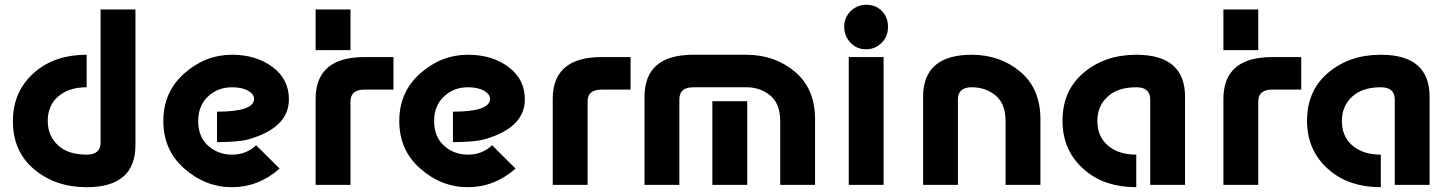

<svg xmlns="http://www.w3.org/2000/svg" viewBox="-20 -777 6112 807"><path d="M344.2 9.8Q213.4 9.8 123.8 -65.2Q34.2 -140.1 34.2 -268.1Q34.2 -396 128.9 -476.1Q212.9 -546.9 344.2 -546.9V-410.2Q269 -410.2 224.1 -371.1Q180.7 -333 180.7 -269Q180.7 -206.1 223.6 -166.5Q266.1 -127 344.2 -127Q402.8 -127 402.8 -177.7V-737.3H549.3V-167Q549.3 9.8 344.2 9.8Z M1155.3 -68.4Q1066.4 9.8 955.1 9.8Q843.3 9.8 754.4 -68.8Q666.5 -146 666.5 -268.6Q666.5 -390.6 754.9 -468.8Q843.3 -546.9 955.6 -546.9Q1057.1 -546.9 1126 -495.1Q1194.3 -443.8 1194.3 -359.4Q1194.3 -240.7 1026.4 -191.9Q984.4 -179.7 892.1 -179.7V-307.6Q1047.9 -307.6 1047.9 -361.8Q1047.9 -380.9 1022.9 -395.5Q997.6 -410.2 955.1 -410.2Q894.5 -410.2 853.5 -370.6Q813 -332 813 -268.6Q813 -202.6 853.5 -165.5Q896 -127 955.1 -127Q1015.1 -127 1056.6 -166.5Z M1306.6 0V-360.8Q1306.6 -537.1 1511.7 -537.1H1633.8V-400.4H1511.7Q1453.1 -400.4 1453.1 -350.1V0ZM1306.6 -737.3H1453.1V-566.4H1306.6Z M2147 -68.4Q2058.1 9.8 1946.8 9.8Q1835 9.8 1746.1 -68.8Q1658.2 -146 1658.2 -268.6Q1658.2 -390.6 1746.6 -468.8Q1835 -546.9 1947.3 -546.9Q2048.8 -546.9 2117.7 -495.1Q2186 -443.8 2186 -359.4Q2186 -240.7 2018.1 -191.9Q1976.1 -179.7 1883.8 -179.7V-307.6Q2039.6 -307.6 2039.6 -361.8Q2039.6 -380.9 2014.6 -395.5Q1989.3 -410.2 1946.8 -410.2Q1886.2 -410.2 1845.2 -370.6Q1804.7 -332 1804.7 -268.6Q1804.7 -202.6 1845.2 -165.5Q1887.7 -127 1946.8 -127Q2006.8 -127 2048.3 -166.5Z M2303.2 0V-360.8Q2303.2 -537.1 2508.3 -537.1H2630.4V-400.4H2508.3Q2449.7 -400.4 2449.7 -350.1V0Z M2689 0V-370.1Q2689 -546.9 2894 -546.9H3117.7Q3236.8 -546.4 3321 -475.6Q3405.3 -404.8 3405.8 -277.8V0H3259.3V-269.5Q3258.8 -341.8 3217 -376Q3175.3 -410.2 3117.7 -410.2H2894Q2835.4 -410.2 2835.4 -359.4V0ZM3120.6 0H2974.1V-351.6H3120.6Z M3547.4 0V-537.1H3693.8V0ZM3621.6 -756.8Q3661.6 -756.8 3687 -730.5Q3712.4 -704.1 3712.4 -664.1Q3712.4 -623.5 3686 -597.2Q3658.7 -569.8 3619.6 -569.8Q3580.6 -569.8 3554.4 -597.9Q3528.3 -626 3528.3 -664.8Q3528.3 -703.6 3555.4 -730.2Q3582.5 -756.8 3621.6 -756.8Z M3859.9 0V-370.1Q3859.9 -546.9 4064.9 -546.9Q4184.1 -546.4 4268.3 -475.6Q4352.5 -404.8 4353 -277.8V0H4206.5V-269.5Q4206.1 -341.8 4164.3 -376Q4122.6 -410.2 4064.5 -410.2Q4006.3 -410.2 4006.3 -359.4V0Z M4960.9 0H4814.5V-359.4Q4814.5 -410.2 4755.9 -410.2Q4677.7 -410.2 4635.3 -370.6Q4592.3 -331.1 4592.3 -268.1Q4592.3 -204.1 4635.7 -166Q4680.7 -127 4755.9 -127V9.8Q4624 9.8 4540.5 -61Q4445.8 -141.1 4445.8 -269Q4445.8 -397 4535.4 -471.9Q4625 -546.9 4755.9 -546.9Q4960.9 -546.9 4960.9 -370.1Z M5122.1 0V-360.8Q5122.1 -537.1 5327.1 -537.1H5449.2V-400.4H5327.1Q5268.6 -400.4 5268.6 -350.1V0ZM5122.1 -737.3H5268.6V-566.4H5122.1Z M5988.8 0H5842.3V-359.4Q5842.3 -410.2 5783.7 -410.2Q5705.6 -410.2 5663.1 -370.6Q5620.1 -331.1 5620.1 -268.1Q5620.1 -204.1 5663.6 -166Q5708.5 -127 5783.7 -127V9.8Q5651.9 9.8 5568.4 -61Q5473.6 -141.1 5473.6 -269Q5473.6 -397 5563.2 -471.9Q5652.8 -546.9 5783.7 -546.9Q5988.8 -546.9 5988.8 -370.1Z"/></svg>

Font: New Shape
Style: Bold
Weight: 700
Designer: Wojciech Kalinowski "wmk69" (wmk69@o2.pl)
Foundry: Wojciech Kalinowski "wmk69" (wmk69@o2.pl)
Version: Version 2.1.1; 2021-05-14